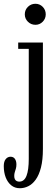

<svg xmlns="http://www.w3.org/2000/svg" viewBox="-68 -749 298 1018"><path d="M37 249Q10.5 249 -8.5 233.5Q-27.5 218 -37.8 191.5Q-48 165 -48 131.5Q-48 107.5 -37.8 94.8Q-27.5 82 -12 82Q3 82 11 93.2Q19 104.5 19 123Q19 135.5 16.2 145Q13.5 154.5 10.5 163.5Q7.5 172.5 7.5 184Q7.5 195 11.2 201.8Q15 208.5 21 211.2Q27 214 34 214Q60.5 214 72.5 183.2Q84.5 152.5 84.5 93.5V-490H28.5V-523.5H159.5V40.5Q159.5 99 149.2 139Q139 179 121.5 203.2Q104 227.5 82.2 238.2Q60.5 249 37 249ZM120 -617.5Q96.5 -617.5 80 -633.8Q63.5 -650 63.5 -673Q63.5 -696.5 80 -712.8Q96.5 -729 120 -729Q142.5 -729 158.5 -712.8Q174.5 -696.5 174.5 -673Q174.5 -650 158.5 -633.8Q142.5 -617.5 120 -617.5Z"/></svg>

Font: Imbue Thin 10pt
Style: Regular
Weight: 400
Version: Version 1.102